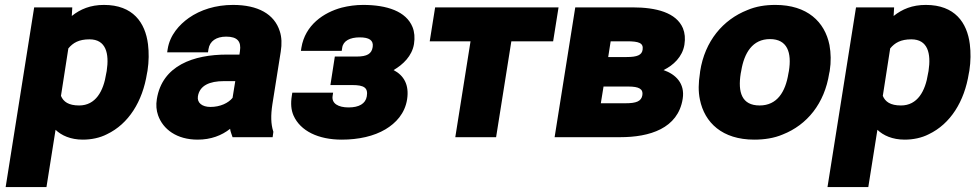

<svg xmlns="http://www.w3.org/2000/svg" viewBox="-20 -558 3968 781"><path d="M3 203H169L206 -30C230 -7 267 10 317 10C351 10 386 3 415 -12C503 -54 560 -145 578 -260L580 -270C586 -309 586 -345 582 -378C571 -466 521 -538 403 -538C348 -538 307 -521 272 -493L274 -528H119ZM228 -168 258 -361C277 -384 301 -398 344 -398C411 -398 425 -341 414 -269L412 -259C401 -187 369 -129 302 -129C259 -129 238 -144 228 -168Z M618 -155C614 -131 616 -109 623 -89C643 -32 699 10 784 10C838 10 882 -7 916 -34C917 -23 923 -10 926 0H1089L1092 -22L1091 -25C1082 -54 1081 -88 1088 -134L1122 -348C1127 -379 1126 -407 1118 -431C1096 -501 1029 -538 928 -538C857 -538 795 -518 748 -485C710 -458 671 -416 662 -358L660 -345H826L828 -358C833 -391 860 -409 900 -409C946 -409 962 -389 956 -350L954 -336H903C768 -336 640 -292 618 -155ZM785 -166C792 -210 832 -228 891 -228H937L926 -160C909 -139 876 -123 836 -123C802 -123 781 -140 785 -166Z M1167 -168C1162 -137 1164 -111 1174 -88C1202 -25 1275 10 1370 10C1439 10 1501 -4 1548 -32C1590 -57 1627 -96 1636 -154C1645 -213 1623 -251 1581 -273C1619 -295 1656 -330 1664 -379C1668 -405 1666 -428 1658 -448C1632 -512 1554 -538 1457 -538C1427 -538 1398 -534 1370 -527C1296 -507 1221 -456 1206 -364L1204 -351H1370L1372 -364C1376 -392 1404 -406 1443 -406C1482 -406 1500 -394 1496 -367C1492 -339 1473 -328 1431 -328H1342L1324 -212H1413C1461 -212 1478 -201 1472 -166C1467 -136 1440 -121 1398 -121C1356 -121 1328 -137 1333 -168L1335 -181H1169Z M1728 -390H1894L1832 0H1998L2060 -390H2230L2252 -528H1750Z M2236 0H2503C2622 0 2738 -35 2757 -156C2767 -219 2728 -256 2679 -273C2719 -292 2756 -327 2764 -376C2768 -402 2766 -423 2758 -443C2731 -507 2649 -528 2553 -528H2320ZM2424 -138 2435 -206H2536C2579 -206 2597 -196 2593 -171C2589 -146 2568 -138 2525 -138ZM2454 -326 2464 -390H2531C2579 -390 2598 -383 2594 -356C2591 -334 2572 -326 2529 -326Z M2827 -259C2821 -221 2820 -186 2827 -153C2846 -59 2918 10 3048 10C3089 10 3129 4 3164 -11C3263 -50 3334 -137 3353 -260L3355 -269C3361 -307 3360 -342 3354 -375C3335 -469 3264 -538 3134 -538C3093 -538 3055 -532 3020 -517C2921 -478 2847 -391 2828 -268ZM2993 -259 2995 -269C3007 -343 3041 -399 3112 -399C3183 -399 3201 -344 3189 -269L3187 -259C3175 -184 3141 -129 3070 -129C2997 -129 2981 -183 2993 -259Z M3346 203H3512L3549 -30C3573 -7 3610 10 3660 10C3694 10 3729 3 3758 -12C3846 -54 3903 -145 3921 -260L3923 -270C3929 -309 3929 -345 3925 -378C3914 -466 3864 -538 3746 -538C3691 -538 3650 -521 3615 -493L3617 -528H3462ZM3571 -168 3601 -361C3620 -384 3644 -398 3687 -398C3754 -398 3768 -341 3757 -269L3755 -259C3744 -187 3712 -129 3645 -129C3602 -129 3581 -144 3571 -168Z"/></svg>

Font: Asimov Pro
Style: UltObl
Weight: 900
Designer: Google
Version: Version 2.000980; 2014